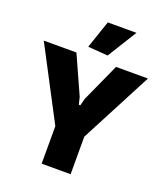

<svg xmlns="http://www.w3.org/2000/svg" viewBox="-186 -1104 1052 1221"><g transform="rotate(20 339.5 -494.0)"><path d="M242 -254 -13 -740H208L324 -482L336 -433H346L359 -482L476 -740H692L438 -254V0H242ZM266 -800 330 -988H524L401 -790Z"/></g></svg>

Font: Encode Sans Compressed
Style: Black
Weight: 900
Designer: Pablo Impallari, Andres Torresi
Foundry: Pablo Impallari, Andres Torresi
Version: Version 1.000; ttfautohint (v1.00) -l 8 -r 50 -G 200 -x 14 -